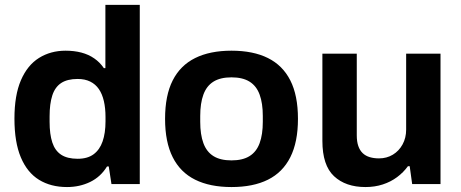

<svg xmlns="http://www.w3.org/2000/svg" viewBox="-20 -743 1862 775"><path d="M250.4 12Q185.1 12 137.4 -17.3Q89.8 -46.7 64.1 -107.8Q38.3 -168.9 38.3 -264.2Q38.3 -358.6 64.5 -419.2Q90.6 -479.8 137.4 -509.1Q184.3 -538.4 244.9 -538.4Q279.2 -538.4 308.4 -530.8Q337.7 -523.1 360.5 -507.2Q383.4 -491.4 399.2 -468H405.4V-723.4H544.2V0H429.9L419 -71.1H412Q386.4 -29.2 344 -8.6Q301.6 12 250.4 12ZM293.6 -102.1Q333.2 -102.1 357.8 -120.3Q382.4 -138.4 394.1 -172.1Q405.9 -205.8 405.9 -253.3V-270.6Q405.9 -306.1 399.3 -334.8Q392.7 -363.6 379.1 -383.4Q365.5 -403.2 344.2 -413.7Q322.9 -424.3 293.6 -424.3Q251.7 -424.3 226.8 -407.8Q201.9 -391.3 191.1 -357.7Q180.2 -324.1 180.2 -273.6V-251.1Q180.2 -201.3 191.1 -168.1Q201.9 -135 226.8 -118.5Q251.7 -102.1 293.6 -102.1Z M914.4 12Q827.5 12 767.7 -17.7Q707.8 -47.4 677.1 -108.5Q646.3 -169.7 646.3 -263.2Q646.3 -357.8 677.1 -418.4Q707.8 -479 767.7 -508.7Q827.5 -538.4 914.4 -538.4Q1002 -538.4 1061.6 -508.7Q1121.2 -479 1151.9 -418.4Q1182.7 -357.8 1182.7 -263.2Q1182.7 -169.7 1151.9 -108.5Q1121.2 -47.4 1061.6 -17.7Q1002 12 914.4 12ZM914.4 -95.6Q959.6 -95.6 987.4 -113Q1015.3 -130.4 1028 -165.2Q1040.8 -200 1040.8 -251.4V-274.8Q1040.8 -326.2 1028 -361.1Q1015.3 -396 987.4 -413.4Q959.6 -430.8 914.4 -430.8Q869.2 -430.8 841.5 -413.4Q813.7 -396 801 -361.1Q788.2 -326.2 788.2 -274.8V-251.4Q788.2 -200 801 -165.2Q813.7 -130.4 841.5 -113Q869.2 -95.6 914.4 -95.6Z M1455.2 12Q1375.3 12 1328.3 -31.8Q1281.3 -75.6 1281.3 -174.3V-526.4H1420.1V-196.7Q1420.1 -171.3 1426.2 -153.8Q1432.2 -136.3 1443.7 -125.1Q1455.3 -113.9 1472.2 -108.8Q1489.1 -103.7 1509.8 -103.7Q1541 -103.7 1565.8 -118.7Q1590.6 -133.7 1605 -160.2Q1619.4 -186.6 1619.4 -219.6V-526.4H1758.1V0H1643.7L1633.7 -72.2H1626.7Q1608.4 -47.1 1582.8 -28Q1557.3 -9 1525 1.5Q1492.7 12 1455.2 12Z"/></svg>

Font: Archivo SemiBold
Style: Regular
Weight: 600
Designer: Hector Gatti
Foundry: Omnibus-Type
Version: Version 2.001